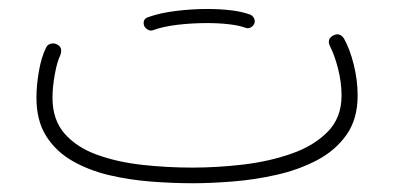

<svg xmlns="http://www.w3.org/2000/svg" viewBox="-20 -402 910 432"><path d="M62 -182.1Q62 -210.4 67.6 -242.2Q73.2 -273.9 83.5 -294.4Q86.4 -301.3 93.8 -303.5Q101.1 -305.7 107.9 -302.2Q122.1 -295.9 115.7 -277.8Q108.4 -263.2 103.3 -234.6Q98.1 -206.1 98.1 -182.1Q98.1 -132.8 125 -101.8Q151.9 -70.8 197.3 -54.2Q242.7 -37.6 298.8 -31.2Q355 -24.9 413.6 -24.9Q468.3 -24.9 526.9 -31.7Q585.4 -38.6 635.7 -56.2Q686 -73.7 717.3 -105.5Q748.5 -137.2 748.5 -187Q748.5 -216.8 740.5 -248Q732.4 -279.3 722.7 -297.4Q714.8 -313.5 729 -321.8Q744.1 -330.1 753.9 -315.4Q767.1 -292 775.9 -256.8Q784.7 -221.7 784.7 -187Q784.7 -134.3 759.8 -98.9Q734.9 -63.5 693.6 -41.7Q652.3 -20 603 -8.8Q553.7 2.4 504.2 6.3Q454.6 10.3 413.6 10.3Q369.1 10.3 320.6 6.6Q272 2.9 226.1 -7.8Q180.2 -18.6 143.1 -39.8Q106 -61 84 -95.7Q62 -130.4 62 -182.1ZM304.2 -344.2Q299.8 -359.4 314.5 -363.8Q340.3 -373 376 -377.4Q411.6 -381.8 446.3 -381.8Q475.6 -381.8 501 -378.7Q526.4 -375.5 543.9 -368.7Q549.8 -365.7 552.2 -359.4Q554.7 -353 551.3 -347.2Q548.3 -342.3 543.2 -339.8Q538.1 -337.4 532.7 -339.4Q518.6 -344.7 495.4 -347.4Q472.2 -350.1 446.3 -350.1Q412.1 -350.1 379.2 -346.2Q346.2 -342.3 324.2 -334Q317.9 -332 312.3 -335.4Q306.6 -338.9 304.2 -344.2Z"/></svg>

Font: Mikhak-DS2-FD ExtraLight
Style: Regular
Weight: 200
Designer: Amin Abedi
Version: Version 3.2